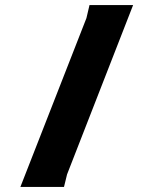

<svg xmlns="http://www.w3.org/2000/svg" viewBox="-20 -653 602 753"><path d="M319 -582 331 -633H502L243 31L231 80H60Z"/></svg>

Font: Dashboard
Style: Regular
Weight: 400
Designer: jaiki
Version: Version 1.000